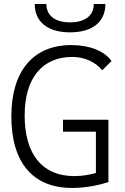

<svg xmlns="http://www.w3.org/2000/svg" viewBox="-20 -928 626 958"><path d="M339.4 9.8C423.8 9.8 493.7 -10.7 521 -19.5V-330.6H294.4V-271H458.5V-64.9C430.2 -57.1 394 -49.3 351.1 -49.3C191.4 -49.3 103 -157.2 103 -352.5C103 -537.6 190.4 -644 341.3 -644C400.9 -644 455.1 -619.6 490.2 -577.6L536.6 -623.5C500 -674.3 426.8 -703.1 335.4 -703.1C146 -703.1 36.6 -573.7 36.6 -347.7C36.6 -116.7 144 9.8 339.4 9.8ZM329.6 -766.6C440.9 -766.6 505.9 -818.4 505.9 -908.2H447.8C447.8 -850.1 404.3 -816.4 329.6 -816.4C254.9 -816.4 211.4 -850.1 211.4 -908.2H153.3C153.3 -818.4 218.3 -766.6 329.6 -766.6Z"/></svg>

Font: Cascadia Code Light
Style: Regular
Weight: 300
Monospace: yes
Designer: Aaron Bell
Foundry: Saja Typeworks
Version: Version 2404.023